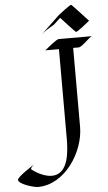

<svg xmlns="http://www.w3.org/2000/svg" viewBox="-300 -967 720 1277"><g transform="rotate(-5 59.5 -329.0)"><path d="M123 -703C108 -703 43 -648 28 -636H119V-42C119 40 113 199 -1 199C-45 199 -98 173 -132 146C-134 145 -135 144 -135 141C-135 132 -117 117 -109 112C-129 122 -228 188 -228 206C-228 236 -125 265 -100 265C82 265 214 57 214 -109V-636H250C274 -636 326 -698 345 -703ZM335 -807C326 -817 228 -923 226 -923C216 -923 145 -868 134 -858L12 -742C31 -760 55 -774 77 -788C85 -793 97 -798 104 -805L145 -843C153 -834 239 -740 242 -740C253 -740 322 -796 335 -807Z"/></g></svg>

Font: Fondamento
Style: Regular
Weight: 400
Designer: Astigmatic (AOETI)
Foundry: Astigmatic (AOETI)
Version: Version 1.001